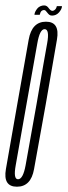

<svg xmlns="http://www.w3.org/2000/svg" viewBox="-43 -686 249 708"><path d="M19.5 2.5Q71 2.5 82.5 -62.2Q94 -127 125.5 -300.5Q155.5 -474 167 -540Q178.5 -606 126.5 -606Q74.5 -606 62.8 -540Q51 -474 20.5 -300.5Q-10 -127.5 -21.2 -62.5Q-32.5 2.5 19.5 2.5ZM23.5 -25Q5.5 -25 15 -76.8Q24.5 -128.5 54.5 -300.5Q85.5 -472.5 94.5 -525.5Q103.5 -578.5 121.5 -578.5Q140.5 -578.5 130.8 -525.8Q121 -473 91.5 -300.5Q61 -129 51.5 -77Q42 -25 23.5 -25ZM149 -628.5Q156.5 -628.5 163 -631.5Q169.5 -634.5 174.5 -640.2Q179.5 -646 182.5 -651.8Q185.5 -657.5 185.5 -663.5H166.5Q166 -660 163.8 -655.5Q161.5 -651 157.5 -648.5Q153.5 -646 150.5 -646Q146.5 -646 143 -649Q139.5 -652 136.5 -656.2Q133.5 -660.5 129.5 -663.2Q125.5 -666 119.5 -666Q112.5 -666 105.8 -663Q99 -660 94.8 -654.8Q90.5 -649.5 87.5 -643.8Q84.5 -638 84 -631.5H103.5Q104.5 -635.5 106.2 -640Q108 -644.5 111.8 -646.8Q115.5 -649 119.5 -649Q123 -649 125.8 -646Q128.5 -643 131.8 -638.8Q135 -634.5 138.8 -631.5Q142.5 -628.5 149 -628.5Z"/></svg>

Font: Anybody UltraCondensed ExtraLight
Style: Italic
Weight: 250
Width: 1
Italic angle: -10°
Version: Version 1.113;gftools[0.9.25]